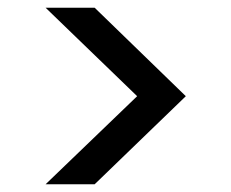

<svg xmlns="http://www.w3.org/2000/svg" viewBox="-20 -532 599 497"><path d="M98 -55 335 -283 98 -512H225L461 -283L225 -55Z"/></svg>

Font: DM Sans 12pt Medium
Style: Regular
Weight: 500
Version: Version 4.004;gftools[0.9.30]